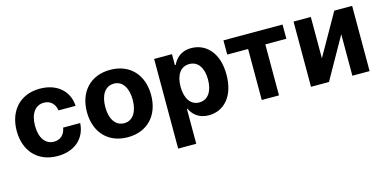

<svg xmlns="http://www.w3.org/2000/svg" viewBox="-72 -950 3121 1551"><g transform="rotate(-15 1489.0 -174.5)"><path d="M306.8 10.7C452.1 10.7 543.3 -74.6 550.4 -199.9H407.7C398.8 -141.7 360.4 -109 308.6 -109C237.9 -109 192.1 -168.3 192.1 -272.7C192.1 -375.7 238.3 -434.7 308.6 -434.7C364 -434.7 399.5 -398.1 407.7 -343.8H550.4C544 -469.8 448.5 -552.6 306.1 -552.6C140.6 -552.6 38.4 -437.9 38.4 -270.6C38.4 -104.8 138.8 10.7 306.8 10.7Z M894.2 10.7C1059.7 10.7 1162.6 -102.6 1162.6 -270.6C1162.6 -439.6 1059.7 -552.6 894.2 -552.6C728.7 -552.6 625.7 -439.6 625.7 -270.6C625.7 -102.6 728.7 10.7 894.2 10.7ZM894.9 -106.5C818.5 -106.5 779.5 -176.5 779.5 -271.7C779.5 -366.8 818.5 -437.1 894.9 -437.1C969.8 -437.1 1008.9 -366.8 1008.9 -271.7C1008.9 -176.5 969.8 -106.5 894.9 -106.5Z M1261.4 204.5H1412.6V-87.4H1417.3C1438.2 -41.9 1484 8.9 1572.1 8.9C1696.4 8.9 1793.3 -89.5 1793.3 -272C1793.3 -459.5 1692.1 -552.6 1572.4 -552.6C1481.2 -552.6 1437.5 -498.2 1417.3 -453.8H1410.5V-545.5H1261.4ZM1409.4 -272.7C1409.4 -370 1450.6 -432.2 1524.1 -432.2C1599.1 -432.2 1638.8 -367.2 1638.8 -272.7C1638.8 -177.6 1598.4 -111.5 1524.1 -111.5C1451.3 -111.5 1409.4 -175.4 1409.4 -272.7Z M1840.9 -426.5H2015.3V0H2159.4V-426.5H2335.2V-545.5H1840.9Z M2571.7 -199.6V-545.5H2427.2V0H2577.4L2773.1 -346.9V0H2917.3V-545.5H2768.1Z"/></g></svg>

Font: Karasuma Gothic
Style: Bold
Weight: 700
Designer: Rasmus Andersson / Ryoko Nishizuka
Foundry: Genbu
Version: Version 1.00